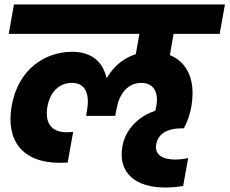

<svg xmlns="http://www.w3.org/2000/svg" viewBox="-20 -760 1022 855"><path d="M716.2 75.1C741.8 75.1 769.3 72.6 795.6 68.2L818 -56.5C798.8 -51.5 777.9 -49.6 759 -49.6C706.4 -49.6 667.3 -69.8 675.6 -116.2C682.5 -158.1 714.9 -188.5 792.1 -188.5C794.6 -188.5 796.6 -188.5 798.6 -188.5C815 -218.5 826.6 -251.9 832.6 -288.5C859.7 -450.8 772.4 -529.4 657.5 -529.4C560 -529.4 493.4 -477.2 457.2 -414.6H453.6C439.8 -476.8 395.5 -529.4 301.4 -529.4C181 -529.4 60.7 -452.2 32 -288.5C5.5 -136.1 77.8 -35.1 245.8 -35.1C254.2 -35.1 265.7 -35.1 281.3 -36.1L305.7 -172.5C294.2 -171.5 283.7 -171 277.3 -171C212.8 -171 177.6 -207.8 191.4 -286.4C202.7 -347.8 241 -390.9 300.9 -390.9C364.5 -390.9 378.2 -335.2 368.3 -272.9L363.2 -244H493L498.6 -272.9C508.9 -335.7 544.5 -390.9 609.5 -390.9C664.4 -390.9 687.1 -348.4 676.3 -289.5C672.3 -268.7 668.4 -250 657 -231.7L714.5 -274.9C628.8 -267.7 541.5 -202.3 525 -108.6C503.9 12.2 586.2 75.1 716.2 75.1ZM731.8 -488.2 757.7 -635.7H605.5L574.5 -461.2ZM958.3 -609.2 981.7 -740H42.2L18.8 -609.2Z"/></svg>

Font: Poppins Devanagari Thin
Style: Italic
Weight: 100
Italic angle: -10°
Designer: Ninad Kale (Devanagari), Jonny Pinhorn (Latin)
Foundry: Indian Type Foundry
Version: 4.005